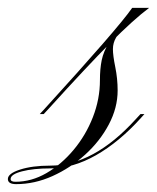

<svg xmlns="http://www.w3.org/2000/svg" viewBox="-101 -459 399 488"><path d="M10 -169H0L12 -182Q104 -283 160.5 -348Q217 -413 235 -439H278Q238 -409 179 -349.5Q120 -290 23 -183ZM257 -159Q202 -98 143 -64.5Q84 -31 27 -31Q-16 -31 -45 -23.5Q-74 -16 -74 -4Q-74 3 -62 3Q-21 3 17 -19Q55 -41 86 -78Q117 -115 135 -161Q153 -207 153 -255Q153 -284 157.5 -306Q162 -328 176.5 -352Q191 -376 222 -408L277 -439Q241 -412 221.5 -394.5Q202 -377 194 -363.5Q186 -350 186 -334Q186 -318 192 -288.5Q198 -259 198 -229Q198 -185 175.5 -142.5Q153 -100 115.5 -66Q78 -32 32.5 -11.5Q-13 9 -60 9Q-81 9 -81 -4Q-81 -18 -50 -28Q-19 -38 26 -38Q137 -38 244 -156L256 -169H266Z"/></svg>

Font: Ballet
Style: Regular
Weight: 400
Designer: Maximiliano R. Sproviero
Foundry: Omnibus-Type
Version: Version 1.100